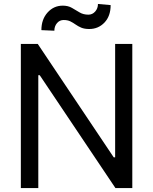

<svg xmlns="http://www.w3.org/2000/svg" viewBox="-20 -949 773 969"><path d="M647.7 -727.3V0H562.5L180.4 -569.6H173.3V0H85.2V-727.3H170.5L554 -154.8H561.1V-727.3ZM474.4 -929 538.4 -923.3Q538.4 -867.9 507.3 -835.2Q476.2 -802.6 430.4 -802.6Q405.9 -802.6 389.9 -809.5Q373.9 -816.4 361.5 -825.3Q349.1 -834.2 335.2 -841.1Q321.4 -848 301.1 -848Q280.9 -848 267.6 -832.2Q254.3 -816.4 254.3 -794L188.9 -796.9Q188.9 -851.2 220 -885.8Q251.1 -920.5 296.9 -920.5Q323.9 -920.5 343.2 -909.1Q362.6 -897.7 381.6 -886.4Q400.6 -875 426.1 -875Q446.4 -875 460.4 -890.8Q474.4 -906.6 474.4 -929Z"/></svg>

Font: Inter UI
Style: Regular
Weight: 400
Designer: Rasmus Andersson
Foundry: rsms
Version: Version 2.2